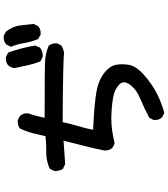

<svg xmlns="http://www.w3.org/2000/svg" viewBox="45 -878 910 1040"><g transform="rotate(-90 500.0 -358.0)"><path d="M193.4 -562.5H210.9Q247.1 -562.5 282.2 -566.4Q289.1 -598.6 297.9 -632.8Q306.6 -667 323.2 -703.1L324.2 -705.1Q338.9 -716.8 360.4 -716.8Q363.3 -716.8 369.1 -716.8L391.6 -705.1Q401.4 -694.3 403.8 -685.1Q406.2 -675.8 406.2 -668.9Q406.2 -658.2 404.3 -654.3Q395.5 -631.8 390.6 -608.4Q386.7 -588.9 381.8 -571.3Q654.3 -571.3 693.4 -568.4Q733.4 -565.4 771.5 -549.8Q785.2 -534.2 785.2 -512.7Q785.2 -509.8 785.2 -503.9L773.4 -480.5Q752 -467.8 731.4 -465.8Q701.2 -471.7 358.4 -473.6Q349.6 -430.7 339.8 -399.4Q324.2 -349.6 317.4 -308.6Q466.8 -301.8 525.4 -290Q597.7 -277.3 640.6 -234.4Q664.1 -210.9 668.9 -185.5Q671.9 -168.9 671.9 -151.4Q671.9 -133.8 668.9 -115.2Q662.1 -75.2 613.8 -32.7Q565.4 9.8 515.6 35.6Q465.8 61.5 408.2 77.1L383.8 64.5Q370.1 48.8 370.1 27.3Q370.1 24.4 370.1 18.6L382.8 -4.9Q430.7 -30.3 486.3 -53.7Q538.1 -75.2 563.5 -112.3Q574.2 -128.9 574.2 -141.6Q574.2 -155.3 561.5 -168Q533.2 -193.4 492.2 -200.2Q449.2 -208 386.7 -210Q380.9 -210 375 -210Q317.4 -210 246.1 -192.4Q205.1 -201.2 205.1 -241.2Q205.1 -246.1 205.1 -249Q216.8 -307.6 231.4 -363.3Q246.1 -418.9 257.8 -468.8L130.9 -460L106.4 -471.7Q93.8 -489.3 93.8 -510.7Q93.8 -513.7 93.8 -519.5L106.4 -543.9Q148.4 -562.5 193.4 -562.5ZM666 -768.6Q680.7 -781.2 701.2 -781.2Q705.1 -781.2 710.9 -781.2L735.4 -768.6Q761.7 -694.3 773.4 -622.1L761.7 -595.7Q748 -586.9 738.8 -584.5Q729.5 -582 721.7 -581.1Q702.1 -583 688.5 -594.7L686.5 -596.7Q672.9 -631.8 666 -665.5Q659.2 -699.2 651.4 -733.4Q653.3 -753.9 666 -768.6ZM779.3 -779.3Q794.9 -793 815.4 -793Q819.3 -793 825.2 -793L848.6 -781.2Q877 -744.1 881.8 -707.5Q886.7 -670.9 890.6 -630.9L878.9 -607.4Q863.3 -592.8 841.8 -592.8Q837.9 -592.8 833 -592.8L808.6 -606.4Q793 -643.6 787.1 -680.7Q781.2 -717.8 766.6 -753.9Z"/></g></svg>

Font: JasonHandwriting2
Style: SemiBold
Weight: 600
Version: Version 1.04.7